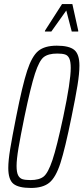

<svg xmlns="http://www.w3.org/2000/svg" viewBox="-20 -922 413 950"><path d="M21 -91Q21 -128 30.5 -185.5Q40 -243 60 -344Q91 -501 114.5 -572.5Q138 -644 169.5 -670Q201 -696 261 -696Q322 -696 347.5 -675Q373 -654 373 -597Q373 -559 363.5 -500Q354 -441 334 -344Q302 -186 279 -115Q256 -44 224 -18Q192 8 133 8Q72 8 46.5 -12.5Q21 -33 21 -91ZM293 -344Q330 -519 330 -586Q330 -617 323 -632.5Q316 -648 302 -652.5Q288 -657 263 -657Q219 -657 196.5 -639.5Q174 -622 153 -557.5Q132 -493 101 -344Q81 -246 71.5 -189.5Q62 -133 62 -101Q62 -70 69.5 -55Q77 -40 91 -35.5Q105 -31 131 -31Q174 -31 196 -48.5Q218 -66 239.5 -130Q261 -194 293 -344ZM202 -766 203 -771 287 -902H338L367 -771V-766H335L308 -870L234 -766Z"/></svg>

Font: Saira Ultra Condensed ExLight
Style: Italic
Weight: 200
Width: 1
Italic angle: -12°
Designer: Hector Gatti with collaboration of the Omnibus-Type team
Foundry: Omnibus-Type
Version: Version 1.001; ttfautohint (v1.8)